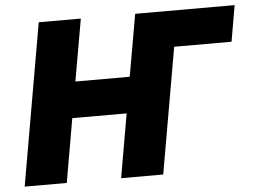

<svg xmlns="http://www.w3.org/2000/svg" viewBox="-50 -764 1094 827"><g transform="rotate(-5 496.5 -350.0)"><path d="M563 -700 516 -432H281L328 -700H146L24 0H206L254 -276H489L441 0H623L718 -544H966L993 -700Z"/></g></svg>

Font: Fixel Display ExtraBold
Style: Italic
Weight: 800
Italic angle: -10°
Designer: AlfaBravo + MacPaw
Foundry: Kyrylo Tkachov, Marchela Mozhyna, Serhii Makarenko, Maria Weinstein, Zakhar Kryvoshyya
Version: Version 1.210;Glyphs 3.2 (3217)